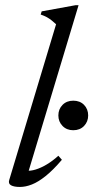

<svg xmlns="http://www.w3.org/2000/svg" viewBox="-20 -730 369 760"><path d="M202 -634Q193 -642.5 184.5 -649.2Q176 -656 165.8 -661.8Q155.5 -667.5 141 -672.5L145 -685L279.5 -709.5H291L89.5 -40.5L83.5 -54.5Q100 -52.5 121.2 -59Q142.5 -65.5 165.8 -79.5Q189 -93.5 211 -113.5L225 -97.5Q190 -56.5 160.5 -33Q131 -9.5 106.2 0.2Q81.5 10 59 10Q35.5 10 23.8 3.5Q12 -3 16.5 -17.5ZM270 -214.5Q244 -214.5 227.5 -231.5Q211 -248.5 211 -273Q211 -298 227.5 -314.8Q244 -331.5 270 -331.5Q296.5 -331.5 312.8 -314.8Q329 -298 329 -273Q329 -248.5 312.8 -231.5Q296.5 -214.5 270 -214.5Z"/></svg>

Font: Newsreader 16pt
Style: Italic
Weight: 400
Italic angle: -17°
Designer: Hugues Gentile
Foundry: Production Type
Version: Version 1.003